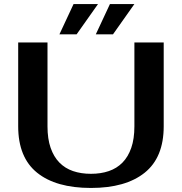

<svg xmlns="http://www.w3.org/2000/svg" viewBox="-20 -910 900 950"><path d="M430 -50Q479 -50 518.5 -63.5Q558 -77 586 -105.5Q614 -134 629.5 -178.5Q645 -223 645 -285V-700H790V-285Q790 -131 696 -55.5Q602 20 430 20Q257 20 163.5 -55.5Q70 -131 70 -285V-700H215V-285Q215 -223 230.5 -178.5Q246 -134 274 -105.5Q302 -77 341.5 -63.5Q381 -50 430 -50ZM465 -890 359 -740H274L344 -890ZM645 -890 539 -740H454L524 -890Z"/></svg>

Font: Prosto One
Style: Regular
Weight: 400
Designer: Pavel Emelyanov and Jovanny lemonad
Foundry: Pavel Emelyanov and Jovanny Lemonad
Version: Version 1.001